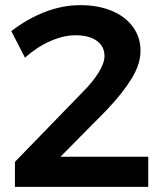

<svg xmlns="http://www.w3.org/2000/svg" viewBox="-20 -726 630 746"><path d="M556 -117V0H38V-97L302 -369Q340 -407 363 -444Q386 -481 386 -508Q386 -546 356 -567.5Q326 -589 273 -589Q227 -589 175 -566Q123 -543 77 -502L24 -605Q86 -653 154.5 -679.5Q223 -706 292 -706Q361 -706 414 -684Q467 -662 496.5 -621.5Q526 -581 526 -528Q526 -477 491 -420Q456 -363 393 -297L215 -117Z"/></svg>

Font: TypoPRO Montserrat Alternates
Style: Regular
Weight: 500
Designer: Julieta Ulanovsky
Foundry: Julieta Ulanovsky
Version: Version 6.001